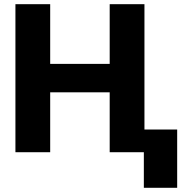

<svg xmlns="http://www.w3.org/2000/svg" viewBox="-20 -727 892 917"><path d="M53.7 -707H219.7V-421.9H503.9V-707H669.9V-108.4H826.2V169.9H667V0H503.9V-286.1H219.7V0H53.7Z"/></svg>

Font: Pretendard ExtraBold
Style: Regular
Weight: 800
Designer: Base glyphs from Inter by Rasmus Andersson; Hangeul glyphs from Noto Sans CJK(Source Han Sans) by Jang Soo-young and Kan
Foundry: Kil Hyung-jin
Version: Version 1.309